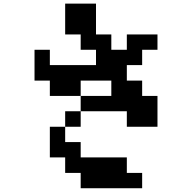

<svg xmlns="http://www.w3.org/2000/svg" viewBox="-20 -879 1040 1040"><path d="M250 -26.4V-192.4H333V-276.4H417V-192.4H333V-109.4H417V-26.4H667V57.6H750V140.6H417V57.6H333V-26.4ZM167 -442.4V-609.4H250V-526.4H500V-609.4H417V-692.4H333V-859.4H500V-692.4H583V-609.4H667V-692.4H833V-609.4H750V-526.4H667V-442.4H750V-359.4H833V-192.4H667V-276.4H417V-359.4H250V-442.4ZM417 -359.4H583V-442.4H417Z"/></svg>

Font: KH Dot Dougenzaka 12
Style: Regular
Weight: 400
Designer: Original version for X68000 by Keitarou Hiraki (http://hp.vector.co.jp/authors/VA000874/) / TrueType conversion by Homem
Version: Version 1.00.20150527